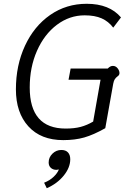

<svg xmlns="http://www.w3.org/2000/svg" viewBox="-20 -730 682 1014"><path d="M64 -258Q64 -385 112 -488.5Q160 -592 245 -651Q330 -710 438 -710Q558 -710 619 -638L578 -584Q553 -617 517 -633Q481 -649 427 -649Q347 -649 280.5 -599Q214 -549 175.5 -462Q137 -375 137 -268Q137 -51 327 -51Q373 -51 406.5 -60Q440 -69 472 -88L511 -309H342L353 -368H549Q562 -382 576 -382Q591 -382 601 -369.5Q611 -357 611 -344Q611 -333 600 -326Q592 -320 586.5 -312Q581 -304 578 -288L536 -53Q474 -18 425 -4Q376 10 314 10Q196 10 130 -62.5Q64 -135 64 -258ZM213 235Q243 223 263 204Q283 185 291 165Q283 167 278 167Q260 167 248.5 156.5Q237 146 237 128Q237 101 257 81.5Q277 62 304 62Q327 62 339 75Q351 88 351 111Q351 155 316.5 197.5Q282 240 227 264Z"/></svg>

Font: Niramit Light
Style: Italic
Weight: 300
Italic angle: -10°
Designer: Katatrad Aksorn Co.,Ltd.
Foundry: Cadson Demak Co.,Ltd.
Version: Version 1.000; ttfautohint (v1.6)